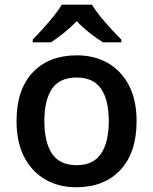

<svg xmlns="http://www.w3.org/2000/svg" viewBox="-20 -786 650 816"><path d="M560.5 -271.5Q560.5 -137.2 491.7 -63.7Q422.9 9.8 303.7 9.8Q229.5 9.8 172.4 -23.2Q115.2 -56.2 82.8 -118.9Q50.3 -181.6 50.3 -271.5Q50.3 -405.3 118.9 -478Q187.5 -550.8 307.1 -550.8Q381.8 -550.8 439 -517.8Q496.1 -484.9 528.3 -422.6Q560.5 -360.4 560.5 -271.5ZM168.5 -271.5Q168.5 -182.1 200.9 -133.1Q233.4 -84 305.7 -84Q377 -84 409.7 -133.3Q442.4 -182.6 442.4 -271.5Q442.4 -359.9 409.9 -408.2Q377.4 -456.5 305.2 -456.5Q233.4 -456.5 200.9 -408.4Q168.5 -360.4 168.5 -271.5ZM371.1 -766.1Q383.8 -743.7 406.2 -716.1Q428.7 -688.5 452.9 -662.4Q477.1 -636.2 495.6 -618.2V-606H417.5Q391.1 -622.6 361.6 -645.8Q332 -668.9 306.2 -695.8Q279.8 -668.9 251.2 -646Q222.7 -623 196.8 -606H119.1V-618.2Q137.7 -636.7 161.4 -662.8Q185.1 -689 207.3 -716.3Q229.5 -743.7 242.7 -766.1Z"/></svg>

Font: Open Sans SemiBold
Style: Regular
Weight: 600
Designer: Monotype Design Team
Foundry: Monotype Imaging Inc.
Version: Version 3.003; ttfautohint (v1.8.4)